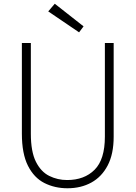

<svg xmlns="http://www.w3.org/2000/svg" viewBox="-20 -998 726 1027"><path d="M403 -825 238 -937 273 -978 427 -857ZM341 9Q273 9 217.5 -19Q162 -47 129.5 -111.5Q97 -176 97 -283V-768H145V-283Q145 -187 172 -133Q199 -79 243.5 -57Q288 -35 339 -35Q431 -35 486 -90Q541 -145 541 -267V-768H588V-267Q588 -174 556 -113Q524 -52 468.5 -21.5Q413 9 341 9Z"/></svg>

Font: Yaldevi ExtraLight
Style: Regular
Weight: 200
Designer: Sol Matas, Rajitha Manaperi, Kosala Senevirathne
Foundry: Mooniak
Version: Version 1.100